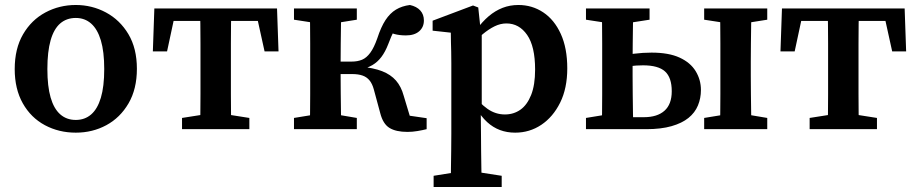

<svg xmlns="http://www.w3.org/2000/svg" viewBox="-20 -518 3679 770"><path d="M284 14Q216 14 160 -16Q104 -46 71.5 -103.5Q39 -161 39 -241Q39 -323 72.5 -380.5Q106 -438 162 -468Q218 -498 284 -498Q349 -498 405 -468Q461 -438 495 -381Q529 -324 529 -242Q529 -161 495.5 -103.5Q462 -46 406.5 -16Q351 14 284 14ZM284 -37Q320 -37 345.5 -59Q371 -81 384.5 -126Q398 -171 398 -241Q398 -311 384.5 -356Q371 -401 345.5 -423.5Q320 -446 284 -446Q247 -446 221.5 -424Q196 -402 183 -356.5Q170 -311 170 -241Q170 -172 183 -127Q196 -82 221.5 -59.5Q247 -37 284 -37Z M593 -312 599 -484H1091L1097 -312H1041L1004 -480L1059 -434H631L686 -480L650 -312ZM710 0V-45L818 -62H872L980 -45V0ZM782 0Q783 -25 783.5 -62.5Q784 -100 784 -140Q784 -180 784 -213V-272Q784 -304 784 -344Q784 -384 783.5 -422Q783 -460 782 -484H908Q907 -460 906.5 -422Q906 -384 906 -344Q906 -304 906 -272V-213Q906 -180 906 -140Q906 -100 906.5 -62.5Q907 -25 908 0Z M1159 0V-45L1263 -62H1311L1411 -45V0ZM1159 -439V-484H1411V-439L1311 -423H1263ZM1222 0Q1223 -26 1223.5 -63Q1224 -100 1224 -140Q1224 -180 1224 -213V-272Q1224 -304 1224 -344Q1224 -384 1223.5 -422Q1223 -460 1222 -484H1349Q1348 -460 1347.5 -422Q1347 -384 1346.5 -342.5Q1346 -301 1346 -265V-224Q1346 -186 1346.5 -143.5Q1347 -101 1347.5 -63.5Q1348 -26 1349 0ZM1505 -64 1479 -160Q1473 -182 1462 -195.5Q1451 -209 1434 -215Q1417 -221 1392 -221H1293V-271H1390Q1414 -271 1432 -278.5Q1450 -286 1465 -306.5Q1480 -327 1493 -364Q1508 -410 1526 -437.5Q1544 -465 1568 -479.5Q1592 -494 1624 -498Q1651 -492 1665.5 -476Q1680 -460 1680 -436Q1680 -409 1661 -392.5Q1642 -376 1608 -376Q1582 -376 1562 -381.5Q1542 -387 1520 -397L1588 -437Q1574 -418 1561.5 -396Q1549 -374 1537 -341Q1525 -310 1509.5 -289.5Q1494 -269 1473.5 -257Q1453 -245 1424 -238V-251Q1478 -246 1512.5 -232.5Q1547 -219 1568 -195Q1589 -171 1599 -134L1637 -8L1554 -64L1691 -44V0Q1675 4 1654.5 7.5Q1634 11 1614 11Q1568 11 1542 -5Q1516 -21 1505 -64Z M1719 232V187L1825 170H1882L1992 187V232ZM1788 232Q1788 194 1788.5 157.5Q1789 121 1789.5 86.5Q1790 52 1790 18V-265Q1790 -292 1789.5 -311.5Q1789 -331 1788.5 -349Q1788 -367 1788 -387L1715 -395V-435L1877 -496L1898 -488L1907 -403L1912 -396V-83L1908 -75L1909 20Q1909 52 1909.5 87Q1910 122 1910.5 158Q1911 194 1912 232ZM2046 14Q2013 14 1985 3.5Q1957 -7 1933.5 -28.5Q1910 -50 1890 -84H1861L1869 -149Q1903 -104 1935 -81.5Q1967 -59 2005 -59Q2040 -59 2067 -78Q2094 -97 2110 -137Q2126 -177 2126 -239Q2126 -332 2094 -378Q2062 -424 2011 -424Q1987 -424 1963.5 -412.5Q1940 -401 1916 -381Q1892 -361 1865 -334L1858 -398H1890Q1914 -431 1940 -453Q1966 -475 1995.5 -486.5Q2025 -498 2059 -498Q2114 -498 2158.5 -468.5Q2203 -439 2229 -382Q2255 -325 2255 -244Q2255 -164 2226.5 -106.5Q2198 -49 2151 -17.5Q2104 14 2046 14Z M2459 0V-48H2562Q2616 -48 2645 -74Q2674 -100 2674 -152Q2674 -207 2647 -231.5Q2620 -256 2559 -256Q2532 -256 2504.5 -252.5Q2477 -249 2454 -244V-290Q2485 -298 2522 -302.5Q2559 -307 2593 -307Q2662 -307 2705.5 -287Q2749 -267 2770 -232.5Q2791 -198 2791 -157Q2791 -124 2779 -95Q2767 -66 2741 -45Q2715 -24 2673 -12Q2631 0 2572 0ZM2393 0Q2394 -26 2394.5 -63Q2395 -100 2395 -140Q2395 -180 2395 -213V-272Q2395 -304 2395 -344Q2395 -384 2394.5 -422Q2394 -460 2393 -484H2520Q2519 -460 2518.5 -422Q2518 -384 2517.5 -343.5Q2517 -303 2517 -271V-213Q2517 -180 2517.5 -140Q2518 -100 2518.5 -63Q2519 -26 2520 0ZM2867 0Q2868 -26 2868.5 -63Q2869 -100 2869 -140Q2869 -180 2869 -213V-272Q2869 -304 2869 -344Q2869 -384 2868.5 -422Q2868 -460 2867 -484H2994Q2993 -460 2992.5 -422Q2992 -384 2991.5 -344Q2991 -304 2991 -272V-213Q2991 -180 2991.5 -140Q2992 -100 2992.5 -63Q2993 -26 2994 0ZM2330 -439V-484H2585V-439L2482 -423H2434ZM2804 0V-45L2908 -62H2956L3057 -45V0ZM2804 -439V-484H3057V-439L2956 -423H2908ZM2330 0V-45L2434 -62H2454V0Z M3110 -312 3116 -484H3608L3614 -312H3558L3521 -480L3576 -434H3148L3203 -480L3167 -312ZM3227 0V-45L3335 -62H3389L3497 -45V0ZM3299 0Q3300 -25 3300.5 -62.5Q3301 -100 3301 -140Q3301 -180 3301 -213V-272Q3301 -304 3301 -344Q3301 -384 3300.5 -422Q3300 -460 3299 -484H3425Q3424 -460 3423.5 -422Q3423 -384 3423 -344Q3423 -304 3423 -272V-213Q3423 -180 3423 -140Q3423 -100 3423.5 -62.5Q3424 -25 3425 0Z"/></svg>

Font: Source Serif 4 18pt SemiBold
Style: Regular
Weight: 600
Designer: Frank Grießhammer
Foundry: Adobe Systems Incorporated
Version: Version 4.004;hotconv 1.0.116;makeotfexe 2.5.65601